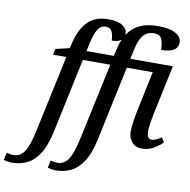

<svg xmlns="http://www.w3.org/2000/svg" viewBox="-236 -872 1198 1213"><g transform="rotate(10 362.5 -265.0)"><path d="M-78 240Q-92 240 -108 237.5Q-124 235 -133 232L-123 184Q-115 186 -103 188.5Q-91 191 -80 191Q-35 191 -8.5 150.5Q18 110 38 13L143 -477H58L66 -515L155 -536L162 -567Q184 -661 232 -709.5Q280 -758 363 -758Q425 -758 455.5 -737.5Q486 -717 486 -688Q486 -683 486 -679Q515 -724 562.5 -747Q610 -770 680 -770Q756 -770 794 -748Q832 -726 832 -691Q832 -625 724 -625Q725 -666 713 -693.5Q701 -721 662 -721Q621 -721 595 -691Q569 -661 556 -596L543 -536H816L748 -214Q743 -191 738 -158Q733 -125 733 -104Q733 -56 764 -56Q778 -56 793.5 -63.5Q809 -71 826 -82L844 -52Q823 -31 789 -10.5Q755 10 713 10Q670 10 647.5 -17.5Q625 -45 625 -85Q625 -113 632 -157Q639 -201 647 -238L697 -477H531L429 3Q409 95 375 146.5Q341 198 297 219Q253 240 203 240Q189 240 173.5 237.5Q158 235 149 232L159 184Q167 186 179 188.5Q191 191 201 191Q247 191 273 150.5Q299 110 320 13L425 -477H249L147 3Q127 95 93.5 146.5Q60 198 16 219Q-28 240 -78 240ZM262 -536H437L449 -586Q456 -619 468 -645Q448 -629 407 -629Q407 -660 396.5 -684.5Q386 -709 357 -709Q323 -709 304.5 -678.5Q286 -648 271 -580Z"/></g></svg>

Font: Noto Serif SemiCondensed Medium
Style: Italic
Weight: 500
Width: 4
Italic angle: -12°
Designer: Monotype Design Team
Foundry: Monotype Imaging Inc.
Version: Version 2.013